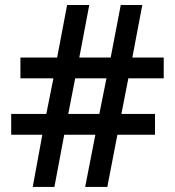

<svg xmlns="http://www.w3.org/2000/svg" viewBox="-20 -733 686 753"><path d="M483.4 -425.8 456.1 -286.1H587.9V-204.6H440.4L400.9 0H314L354 -204.6H231.9L193.4 0H108.4L146 -204.6H23.9V-286.1H161.6L189.5 -425.8H60.1V-507.3H204.1L243.2 -713.4H330.1L291 -507.3H414.1L453.6 -713.4H538.1L499 -507.3H622.1V-425.8ZM247.6 -286.1H369.6L397.5 -425.8H274.9Z"/></svg>

Font: Open Sans SemiBold
Style: Regular
Weight: 600
Designer: Monotype Design Team
Foundry: Monotype Imaging Inc.
Version: Version 3.003; ttfautohint (v1.8.4)